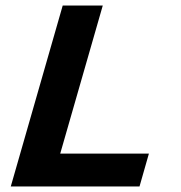

<svg xmlns="http://www.w3.org/2000/svg" viewBox="-20 -675 654 695"><path d="M19 0 207 -655H352L198 -119H519L485 0Z"/></svg>

Font: Intel One Mono
Style: Bold Italic
Weight: 700
Italic angle: -16°
Monospace: yes
Designer: Fred Shallcrass
Foundry: Frere-Jones Type LLC
Version: Version 1.400;hotconv 1.1.0;makeotfexe 2.6.0;FJTRelease1.4